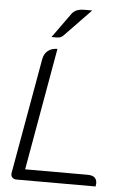

<svg xmlns="http://www.w3.org/2000/svg" viewBox="-61 -973 696 1018"><g transform="rotate(5 287.0 -464.0)"><path d="M37 -32 146 -646Q151 -676 171 -692.5Q191 -709 222 -709L107 -58H440Q489 -58 489 -16Q489 -12 487 0H65Q51 0 43 -9Q35 -18 37 -32ZM280 -901Q290 -914 305.5 -921Q321 -928 349 -928H388L250 -785Q240 -774 228.5 -771Q217 -768 185 -769Z"/></g></svg>

Font: K2D ExtraLight
Style: Italic
Weight: 275
Italic angle: -10°
Designer: Katatrad Aksorn Co.,Ltd.
Foundry: Cadson Demak Co.,Ltd.
Version: Version 1.000; ttfautohint (v1.6)